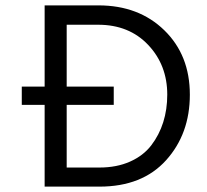

<svg xmlns="http://www.w3.org/2000/svg" viewBox="-20 -694 770 714"><path d="M228 -71H350Q414 -71 463.5 -93Q513 -115 542.5 -153.5Q572 -192 587 -239.5Q602 -287 602 -342Q602 -452 531 -527Q460 -602 345 -602H228V-372H403V-304H228ZM146 -674H346Q496 -674 591 -581.5Q686 -489 686 -342Q686 -196 597.5 -98Q509 0 350 0H146V-304H61V-372H146Z"/></svg>

Font: Hind Regular
Style: Regular
Weight: 400
Designer: Manushi Parikh, Satya Rajpurohit
Foundry: Indian Type Foundry
Version: Version 1.201;PS 1.0;hotconv 1.0.78;makeotf.lib2.5.61930; tt